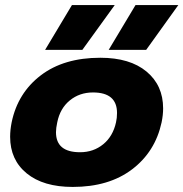

<svg xmlns="http://www.w3.org/2000/svg" viewBox="-20 -723 724 758"><path d="M264 -703H433L305 -526H158ZM515 -703H684L557 -526H409ZM20 -183Q20 -210 26 -240Q50 -356 141 -425.5Q232 -495 376 -495Q493 -495 558.5 -440.5Q624 -386 624 -295Q624 -269 618 -240Q593 -124 501.5 -54.5Q410 15 267 15Q151 15 85.5 -38.5Q20 -92 20 -183ZM438 -240Q442 -257 442 -277Q442 -358 347 -358Q294 -358 255.5 -326.5Q217 -295 206 -240Q201 -217 201 -201Q201 -122 296 -122Q349 -122 387.5 -153.5Q426 -185 438 -240Z"/></svg>

Font: Prompt Bold
Style: Bold Italic
Weight: 700
Italic angle: -12°
Designer: Katatrad Team
Foundry: CadsonDemak
Version: Version 1.000